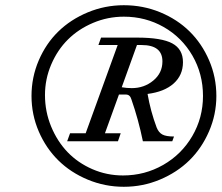

<svg xmlns="http://www.w3.org/2000/svg" viewBox="-20 -737 862 744"><path d="M460 -716.8Q534.2 -716.8 600.6 -689.5Q667 -662.1 714.6 -615.2Q762.2 -568.4 790.3 -503.2Q818.4 -438 818.4 -365.2Q818.4 -293.5 790 -228Q761.7 -162.6 713.9 -115.7Q666 -68.8 599.6 -41Q533.2 -13.2 460 -13.2Q386.7 -13.2 320.3 -40.8Q253.9 -68.4 206.1 -115.5Q158.2 -162.6 130.1 -227.8Q102.1 -293 102.1 -365.2Q102.1 -437.5 130.1 -502.9Q158.2 -568.4 206.1 -615Q253.9 -661.6 320.3 -689.2Q386.7 -716.8 460 -716.8ZM456.5 -57.1Q541 -57.1 612.3 -97.9Q683.6 -138.7 725.1 -209.7Q766.6 -280.8 766.6 -365.2Q766.6 -450.7 725.6 -521.5Q684.6 -592.3 614.3 -632.3Q543.9 -672.4 460 -672.4Q397.5 -672.4 340.8 -648.4Q284.2 -624.5 243.4 -584Q202.6 -543.5 178.5 -487.1Q154.3 -430.7 154.3 -368.7Q154.3 -304.7 178 -247.1Q201.7 -189.5 241.7 -147.7Q281.7 -106 337.9 -81.5Q394 -57.1 456.5 -57.1ZM240.2 -189.5 251.5 -220.7H312L436 -562.5H361.3L371.6 -591.3H510.7Q606.4 -591.3 647.7 -568.8Q689 -546.4 689 -496.1Q689 -445.8 653.1 -413.6Q617.2 -381.3 551.8 -373Q563.5 -305.7 586.9 -243.2Q594.7 -223.6 609.1 -215.8Q623.5 -208 654.3 -208L647.5 -189.5H533.7Q516.1 -274.9 489.3 -351.6Q483.9 -370.6 468.3 -370.6H440.9L386.7 -220.7H447.8L437 -189.5ZM528.8 -562.5H510.7L451.7 -398.9Q471.2 -395.5 490.7 -395.5Q538.6 -395.5 574 -424.8Q609.4 -454.1 609.4 -499Q609.4 -562.5 528.8 -562.5Z"/></svg>

Font: Elstob 6pt SemiBold
Style: Italic
Weight: 600
Italic angle: -20°
Designer: Peter S. Baker
Version: Version 1.015